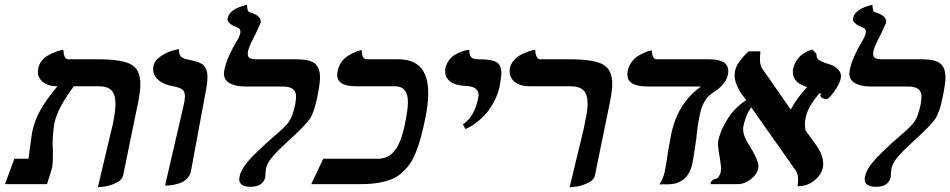

<svg xmlns="http://www.w3.org/2000/svg" viewBox="-20 -770 3974 803"><path d="M389.2 13.2 448.2 -235.8Q452.6 -250 454.1 -262.2Q462.9 -306.6 462.9 -335.9Q462.9 -375 446.3 -392.1Q429.7 -409.2 394 -409.2H289.1Q221.2 -318.8 208 -256.8Q200.2 -213.4 200.2 -165Q200.2 -159.7 200.7 -150.6Q201.2 -141.6 201.2 -137.2V-120.1Q201.2 -77.1 195.8 -61Q180.2 -10.3 176.8 0H1L40 -106H99.1Q99.6 -110.4 101.6 -123Q103.5 -135.7 104 -143.1Q112.8 -210.9 113.8 -213.9Q124.5 -268.6 151.4 -314Q178.2 -359.4 220.2 -409.2Q182.1 -409.2 160.2 -426.5Q138.2 -443.8 138.2 -471.2Q138.2 -475.1 140.1 -484.9Q143.6 -502.4 155.5 -516.8Q167.5 -531.2 182.4 -539.3Q197.3 -547.4 211.4 -552.7Q225.6 -558.1 235.4 -560.1L245.1 -562Q246.6 -522 266.1 -522H390.1Q488.8 -522 527.8 -500.7Q566.9 -479.5 566.9 -419.9Q566.9 -388.7 558.1 -344.2L495.1 -37.1Q491.2 -17.1 464.6 -4.6Q438 7.8 413.6 10.7Z M670.4 5.9 749.5 -335.9Q753.4 -353.5 753.4 -367.2Q753.4 -387.7 742.4 -395.8Q731.4 -403.8 705.6 -409.2Q667 -415 643.8 -434.3Q620.6 -453.6 620.6 -480Q620.6 -488.8 621.6 -493.2Q626.5 -517.6 653.3 -535.4Q680.2 -553.2 704.1 -559.1L728.5 -564.9V-561Q728.5 -549.3 731.7 -541.5Q734.9 -533.7 741.7 -529.5Q748.5 -525.4 752.7 -523.9Q756.8 -522.5 764.6 -521Q782.2 -517.6 792.2 -515.1Q802.2 -512.7 814.5 -507.6Q826.7 -502.4 832.8 -495.6Q838.9 -488.8 843.3 -477.1Q847.7 -465.3 847.7 -449.2Q847.7 -428.7 843.8 -405.8L778.8 -55.2Q775.9 -38.1 764.6 -25.9Q753.4 -13.7 741.2 -7.8Q729 -2 712.6 1.5Q696.3 4.9 688 5.4Q679.7 5.9 670.4 5.9Z M1017.1 -556.2Q1016.1 -551.8 1016.1 -544.9Q1016.1 -531.2 1025.6 -526.6Q1035.2 -522 1053.2 -522H1221.2Q1275.4 -522 1296.9 -504.2Q1318.4 -486.3 1318.4 -446.8Q1318.4 -418 1306.2 -360.8Q1293.9 -299.8 1275.6 -272.7Q1257.3 -245.6 1186.5 -181.2Q1141.6 -140.1 1119.6 -114.7Q1097.7 -89.4 1092.3 -64Q1090.3 -46.4 1090.3 -43.9Q1090.3 -40.5 1089.8 -35.4Q1089.4 -30.3 1089.4 -28.8Q1080.1 11.2 1027.3 11.2Q980.5 11.2 980.5 -21Q980.5 -24.4 982.4 -33.2Q985.8 -51.8 1002.2 -75.4Q1018.6 -99.1 1047.4 -127.2Q1076.2 -155.3 1090.8 -168.5Q1105.5 -181.6 1132.3 -205.1Q1174.8 -240.7 1189.5 -262.5Q1204.1 -284.2 1214.4 -332Q1218.3 -356.4 1218.3 -365.2Q1218.3 -386.7 1205.1 -397.5Q1191.9 -408.2 1159.2 -408.2H1008.3Q964.8 -408.2 940.7 -421.9Q916.5 -435.5 916.5 -462.9Q916.5 -468.3 918.5 -478Q928.2 -527.3 968.3 -595.2Q981.4 -614.7 984.4 -629.9Q985.4 -632.8 985.4 -638.2Q985.4 -650.9 972.2 -654.8Q960.4 -660.2 954.1 -663.1Q947.8 -666 939.5 -673.8Q931.2 -681.6 931.2 -689.9Q931.2 -690.4 931.6 -691.7Q932.1 -692.9 932.1 -693.8Q940.4 -733.4 1013.2 -750Q1013.2 -722.7 1023.4 -719.2Q1070.3 -705.6 1070.3 -680.2V-674.8Q1069.3 -671.9 1053.5 -638.2Q1037.6 -604.5 1033.2 -597.2Q1022.9 -577.1 1017.1 -556.2Z M1672.9 -249Q1686 -310.1 1686 -342.8Q1686 -409.2 1631.8 -409.2H1467.8Q1390.1 -409.2 1390.1 -458Q1390.1 -462.4 1392.1 -473.1Q1396 -493.2 1407.7 -509.8Q1419.4 -526.4 1433.6 -535.4Q1447.8 -544.4 1461.2 -550.5Q1474.6 -556.6 1483.9 -558.6L1492.7 -561Q1492.7 -522 1513.7 -522H1644Q1709.5 -522 1740.2 -486.6Q1771 -451.2 1771 -378.9Q1771 -331.5 1756.8 -266.1Q1748 -224.1 1739.7 -193.8Q1731.4 -163.6 1719.7 -134Q1708 -104.5 1694.1 -84.7Q1680.2 -64.9 1661.1 -47.6Q1642.1 -30.3 1617.7 -20.5Q1593.3 -10.7 1562 -5.4Q1530.8 0 1491.7 0H1281.7L1332 -106H1560.1Q1605 -106 1631.6 -141.1Q1658.2 -176.3 1672.9 -249Z M1926.8 -230 1916 -250Q1964.8 -281.7 1980 -360.8Q1981.9 -369.6 1981.9 -372.1Q1981.9 -389.6 1969 -399.4Q1956.1 -409.2 1932.6 -410.2Q1888.7 -411.6 1865.2 -427.5Q1841.8 -443.4 1841.8 -471.2Q1841.8 -480 1842.8 -484.9Q1847.2 -504.4 1858.9 -519.5Q1870.6 -534.7 1884.5 -542.2Q1898.4 -549.8 1911.9 -554.7Q1925.3 -559.6 1934.1 -560.5L1942.9 -562V-558.1Q1942.9 -545.4 1946.3 -537.6Q1949.7 -529.8 1956.5 -526.6Q1963.4 -523.4 1969 -522.7Q1974.6 -522 1983.9 -522Q2036.1 -522 2056.4 -510.3Q2076.7 -498.5 2076.7 -463.9Q2076.7 -448.7 2069.8 -410.2Q2066.9 -396 2061.8 -380.6Q2056.6 -365.2 2045.7 -343.8Q2034.7 -322.3 2019.5 -303Q2004.4 -283.7 1980.2 -263.7Q1956.1 -243.7 1926.8 -230Z M2362.3 13.2 2422.4 -235.8Q2426.3 -254.9 2427.2 -262.2Q2437.5 -306.6 2437.5 -335.9Q2437.5 -375 2420.4 -392.1Q2403.3 -409.2 2367.2 -409.2H2195.3Q2155.8 -409.2 2133.5 -426.8Q2111.3 -444.3 2111.3 -472.2Q2111.3 -480 2112.3 -484.9Q2116.2 -502.4 2128.4 -516.8Q2140.6 -531.2 2155.5 -539.3Q2170.4 -547.4 2184.8 -552.7Q2199.2 -558.1 2208.5 -560.1L2218.3 -562Q2219.2 -543.9 2224.4 -533Q2229.5 -522 2238.3 -522H2363.3Q2461.9 -522 2501.2 -500.7Q2540.5 -479.5 2540.5 -419.9Q2540.5 -391.6 2531.2 -344.2L2468.3 -37.1Q2464.8 -17.1 2438.2 -4.6Q2411.6 7.8 2387.2 10.7Z M2907.2 -292Q2896.5 -242.2 2892.1 -189.9Q2880.9 -111.3 2876 -87.9Q2857.9 1 2771 1H2761.2H2737.3Q2752.4 -18.1 2760.3 -53.2Q2766.1 -80.6 2774.9 -142.1L2787.1 -208Q2814 -339.4 2912.1 -408.2H2689Q2604 -408.2 2604 -458Q2604 -466.8 2605 -473.1Q2609.4 -493.7 2621.6 -510.3Q2633.8 -526.9 2647.7 -535.4Q2661.6 -543.9 2675 -549.8Q2688.5 -555.7 2697.3 -557.6L2706.1 -559.1Q2707.5 -522 2727.1 -522H2946.3Q3025.9 -522 3025.9 -473.1Q3025.9 -462.9 3023.9 -457Q3020.5 -440.4 3010.5 -426.3Q3000.5 -412.1 2991 -404.1Q2981.4 -396 2963.9 -383.8Q2950.2 -374 2941.9 -366.2Q2933.6 -358.4 2923.1 -338.9Q2912.6 -319.3 2907.2 -292Z M3496.1 -440.9Q3491.2 -418.5 3468.8 -387.2Q3446.3 -356 3438 -356Q3415 -356 3410.2 -372.1H3411.1Q3419.9 -378.9 3407.2 -379.9Q3356.4 -321.3 3349.1 -274.9Q3346.2 -261.7 3346.2 -250Q3346.2 -237.3 3349.1 -230H3345.2L3396 -159.2Q3422.9 -120.1 3422.9 -85Q3422.9 -74.2 3420.9 -67.9Q3416 -40.5 3387 -15.9Q3357.9 8.8 3315.9 8.8Q3317.9 -8.8 3317.9 -17.1Q3317.9 -41 3309.1 -55.2L3122.1 -320.8Q3099.6 -292 3089.8 -245.1Q3087.9 -235.4 3087.9 -229Q3087.9 -217.3 3092.5 -203.9Q3097.2 -190.4 3102.1 -181.9Q3106.9 -173.3 3116.2 -158.2Q3151.9 -100.6 3151.9 -74.2Q3151.9 -67.9 3150.9 -64.9Q3146 -40.5 3119.9 -20.3Q3093.8 0 3067.9 0H2952.1V-2.9Q2952.1 -8.8 2959 -15.1Q2965.8 -21.5 2975.1 -22Q2979.5 -22.9 2985.8 -31.5Q2992.2 -40 2994.1 -49.8Q2996.1 -60.5 2996.1 -64Q2996.1 -69.3 2991.2 -105Q2982.9 -149.4 2982.9 -168Q2982.9 -176.3 2984.9 -186Q2994.1 -227.1 3024.2 -274.2Q3054.2 -321.3 3101.1 -351.1Q3097.7 -356 3089.6 -366.5Q3081.5 -377 3078.1 -381.8Q3052.2 -423.3 3052.2 -456.1Q3052.2 -462.4 3054.2 -473.1Q3061 -508.8 3110.8 -555.2H3160.2Q3158.2 -532.7 3158.2 -523.9Q3158.2 -500.5 3166 -485.8L3287.1 -312Q3316.4 -365.2 3356 -405.8Q3295.9 -423.8 3295.9 -467.8Q3295.9 -477.1 3296.9 -481Q3300.8 -500 3310.5 -515.4Q3320.3 -530.8 3331.3 -539.3Q3342.3 -547.9 3352.8 -553.5Q3363.3 -559.1 3370.1 -561L3377 -563Q3395 -546.9 3395 -542V-538.1Q3395 -528.8 3402.1 -521.7Q3409.2 -514.6 3431.2 -506.8Q3449.2 -501.5 3461.2 -496.6Q3473.1 -491.7 3485.1 -479.7Q3497.1 -467.8 3497.1 -452.1Q3497.1 -450.2 3496.6 -446.5Q3496.1 -442.9 3496.1 -440.9Z M3632.8 -556.2Q3631.8 -551.8 3631.8 -544.9Q3631.8 -531.2 3641.4 -526.6Q3650.9 -522 3668.9 -522H3836.9Q3891.1 -522 3912.6 -504.2Q3934.1 -486.3 3934.1 -446.8Q3934.1 -418 3921.9 -360.8Q3909.7 -299.8 3891.4 -272.7Q3873 -245.6 3802.2 -181.2Q3757.3 -140.1 3735.4 -114.7Q3713.4 -89.4 3708 -64Q3706.1 -46.4 3706.1 -43.9Q3706.1 -40.5 3705.6 -35.4Q3705.1 -30.3 3705.1 -28.8Q3695.8 11.2 3643.1 11.2Q3596.2 11.2 3596.2 -21Q3596.2 -24.4 3598.1 -33.2Q3601.6 -51.8 3617.9 -75.4Q3634.3 -99.1 3663.1 -127.2Q3691.9 -155.3 3706.5 -168.5Q3721.2 -181.6 3748 -205.1Q3790.5 -240.7 3805.2 -262.5Q3819.8 -284.2 3830.1 -332Q3834 -356.4 3834 -365.2Q3834 -386.7 3820.8 -397.5Q3807.6 -408.2 3774.9 -408.2H3624Q3580.6 -408.2 3556.4 -421.9Q3532.2 -435.5 3532.2 -462.9Q3532.2 -468.3 3534.2 -478Q3543.9 -527.3 3584 -595.2Q3597.2 -614.7 3600.1 -629.9Q3601.1 -632.8 3601.1 -638.2Q3601.1 -650.9 3587.9 -654.8Q3576.2 -660.2 3569.8 -663.1Q3563.5 -666 3555.2 -673.8Q3546.9 -681.6 3546.9 -689.9Q3546.9 -690.4 3547.4 -691.7Q3547.9 -692.9 3547.9 -693.8Q3556.2 -733.4 3628.9 -750Q3628.9 -722.7 3639.2 -719.2Q3686 -705.6 3686 -680.2V-674.8Q3685.1 -671.9 3669.2 -638.2Q3653.3 -604.5 3648.9 -597.2Q3638.7 -577.1 3632.8 -556.2Z"/></svg>

Font: Linux Libertine
Style: Bold Italic
Weight: 700
Italic angle: -11.5°
Designer: Philipp H. Poll
Foundry: Philipp H. Poll
Version: Version 4.0.5